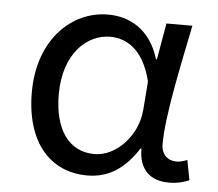

<svg xmlns="http://www.w3.org/2000/svg" viewBox="-43 -545 686 604"><g transform="rotate(5 300.0 -243.0)"><path d="M253 12C319 12 370 -20 413 -87H416C416 -19 454 12 511 12C540 12 561 5 575 -1L563 -64C553 -60 540 -56 529 -56C502 -56 481 -74 481 -107C481 -196 516 -358 542 -486H460L440 -371H437C409 -465 341 -498 275 -498C161 -498 57 -401 57 -234C57 -75 137 12 253 12ZM270 -57C190 -57 142 -122 142 -235C142 -363 214 -429 288 -429C332 -429 392 -406 418 -299L411 -208C404 -126 338 -57 270 -57Z"/></g></svg>

Font: Hasklig
Style: Regular
Weight: 400
Monospace: yes
Designer: Paul D. Hunt, Teo Tuominen
Foundry: Adobe Systems Incorporated
Version: Version 2.030;PS 1.0;hotconv 16.6.51;makeotf.lib2.5.65220